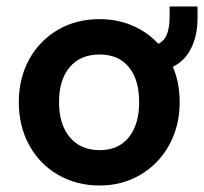

<svg xmlns="http://www.w3.org/2000/svg" viewBox="-20 -562 629 592"><path d="M38 -247Q38 -321 70 -379Q102 -437 158.5 -470Q215 -503 287 -503Q342 -503 388.5 -483Q435 -463 468 -427Q487 -436 495 -457Q503 -478 503 -511V-542H589V-504Q589 -454 570 -414.5Q551 -375 513 -356Q534 -307 534 -247Q534 -174 502 -115.5Q470 -57 413.5 -23.5Q357 10 287 10Q216 10 159 -23Q102 -56 70 -114.5Q38 -173 38 -247ZM409 -247Q409 -317 377 -355.5Q345 -394 287 -394Q228 -394 195 -355Q162 -316 162 -247Q162 -178 195.5 -138.5Q229 -99 287 -99Q345 -99 377 -138.5Q409 -178 409 -247Z"/></svg>

Font: Hanken Grotesk
Style: Bold
Weight: 700
Designer: Alfredo Marco Pradil
Foundry: Hanken Design Co.
Version: Version 3.014